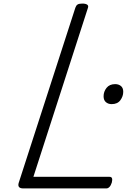

<svg xmlns="http://www.w3.org/2000/svg" viewBox="-20 -1055 745 1075"><path d="M111 0Q75 0 85 -32L402 -1012Q406 -1024 414 -1029.5Q422 -1035 441 -1035Q459 -1035 468 -1029Q477 -1023 472 -1010L167 -65H593Q604 -65 607 -57Q610 -49 606 -33Q601 -17 593 -8.5Q585 0 575 0ZM605 -472Q586 -472 573 -483Q560 -494 560 -516Q560 -542 576.5 -563Q593 -584 625 -584Q644 -584 657 -573.5Q670 -563 670 -541Q670 -516 654 -494Q638 -472 605 -472Z"/></svg>

Font: Playwrite CO Light
Style: Regular
Weight: 300
Version: Version 1.002